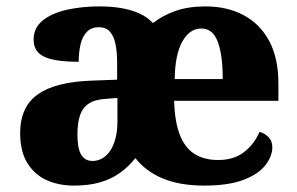

<svg xmlns="http://www.w3.org/2000/svg" viewBox="-20 -570 929 600"><path d="M211 10Q164 10 126 -7Q88 -24 65.5 -60.5Q43 -97 43 -154Q43 -236 98 -275Q153 -314 265 -318L346 -321V-375Q346 -407 341 -432Q336 -457 323.5 -471Q311 -485 289 -485Q266 -485 252 -471Q238 -457 232 -432.5Q226 -408 226 -377Q150 -377 117.5 -393Q85 -409 85 -446Q85 -483 113.5 -506Q142 -529 189 -539.5Q236 -550 291 -550Q329 -550 360 -544.5Q391 -539 415.5 -528Q440 -517 458 -498Q487 -521 527.5 -535.5Q568 -550 622 -550Q690 -550 741.5 -522.5Q793 -495 821.5 -441.5Q850 -388 850 -309V-255H524Q526 -191 541.5 -150Q557 -109 587 -89.5Q617 -70 662 -70Q711 -70 743 -95Q775 -120 791 -158Q808 -153 819.5 -141Q831 -129 831 -110Q831 -82 809.5 -54Q788 -26 741 -8Q694 10 618 10Q543 10 489.5 -12Q436 -34 403 -76Q382 -49 354.5 -29.5Q327 -10 292 0Q257 10 211 10ZM268 -67Q292 -67 310 -82.5Q328 -98 337.5 -126Q347 -154 347 -191V-264L310 -261Q276 -259 257 -246Q238 -233 230 -209.5Q222 -186 222 -151Q222 -124 226.5 -105Q231 -86 242 -76.5Q253 -67 268 -67ZM676 -323Q676 -398 660.5 -439.5Q645 -481 609 -481Q573 -481 550 -440.5Q527 -400 526 -323Z"/></svg>

Font: Noto Serif Ethiopic ExtraBold
Style: Regular
Weight: 800
Version: Version 2.102